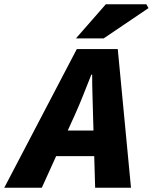

<svg xmlns="http://www.w3.org/2000/svg" viewBox="-86 -880 716 900"><path d="M-66 0 274 -650H466L528 0H360L350 -344Q349 -391 347.5 -436Q346 -481 346 -530H342Q323 -482 305 -436.5Q287 -391 266 -344L110 0ZM110 -148 138 -268H440L412 -148ZM270 -700 410 -860H600L610 -842L400 -700Z"/></svg>

Font: Source Sans 3 Black
Style: Italic
Weight: 900
Italic angle: -11°
Designer: Paul D. Hunt
Foundry: Adobe
Version: Version 3.052;hotconv 1.1.0;makeotfexe 2.6.0